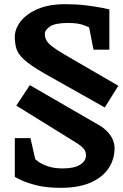

<svg xmlns="http://www.w3.org/2000/svg" viewBox="-20 -737 591 920"><path d="M482 -222 191 -386Q127 -423 97 -450Q67 -477 59 -502.5Q51 -528 51 -560Q51 -598 78.5 -634Q106 -670 160 -693.5Q214 -717 293 -717Q346 -717 391 -711.5Q436 -706 466 -700Q496 -694 504 -692V-499H428L407 -606Q404 -608 378 -617.5Q352 -627 306 -627Q245 -627 220 -610.5Q195 -594 195 -574Q195 -558 202 -544.5Q209 -531 228.5 -515.5Q248 -500 287 -477L547 -326ZM271 163Q204 163 157.5 151.5Q111 140 84.5 127.5Q58 115 51 111V-75H126L149 26Q151 28 166 39Q181 50 210 60Q239 70 281 70Q335 70 363.5 52.5Q392 35 392 7Q392 -5 387.5 -14.5Q383 -24 370.5 -35Q358 -46 334 -60L58 -231L123 -329L450 -140Q480 -123 497.5 -103Q515 -83 522 -64Q529 -45 529 -28Q529 26 500.5 69Q472 112 415 137.5Q358 163 271 163Z"/></svg>

Font: Faustina ExtraBold
Style: Regular
Weight: 800
Designer: Alfonso Garcia
Foundry: http://www.omnibus-type.com
Version: Version 1.200